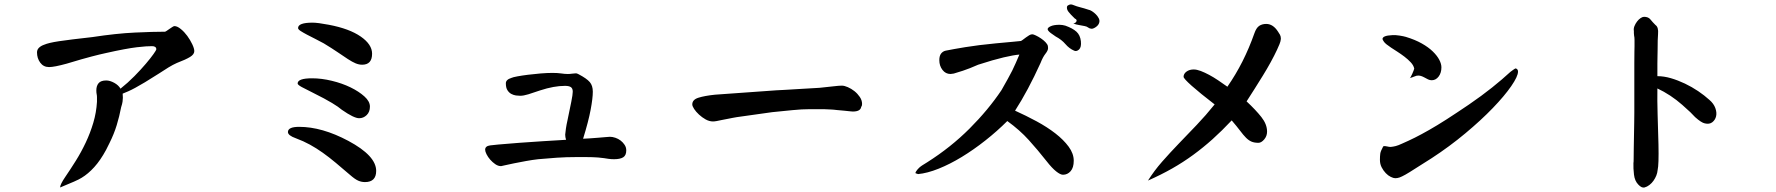

<svg xmlns="http://www.w3.org/2000/svg" viewBox="-20 -747 8040 869"><path d="M528.3 -261.7Q520.5 -220.7 508.3 -180.7Q496.1 -140.6 475.6 -99.6L460 -68.4Q434.6 -21.5 406.7 9.3Q378.9 40 349.6 57.6Q338.9 64.5 314.5 75.2Q290 85.9 252 101.6Q252 87.9 275.4 53.7Q298.8 19.5 323.2 -19.5Q347.7 -58.6 368.2 -102.1Q388.7 -145.5 402.3 -191.4Q416 -237.3 418.9 -286.1V-307.6Q418.9 -314.5 417.5 -320.8Q416 -327.1 416 -337.9Q416 -358.4 426.3 -370.6Q436.5 -382.8 460.9 -382.8Q477.5 -382.8 497.1 -372.1Q516.6 -361.3 525.4 -345.7Q558.6 -372.1 588.4 -402.3Q618.2 -432.6 640.1 -458.5Q662.1 -484.4 674.8 -502.4Q687.5 -520.5 687.5 -523.4Q687.5 -538.1 668 -538.1Q656.2 -538.1 640.1 -537.1Q624 -536.1 599.6 -533.2Q575.2 -530.3 541 -523.9Q506.8 -517.6 459 -506.8Q444.3 -503.9 429.2 -500Q414.1 -496.1 394.5 -491.2Q375 -486.3 348.1 -478.5Q321.3 -470.7 282.2 -459Q225.6 -443.4 202.1 -443.4Q176.8 -443.4 162.1 -463.4Q147.5 -483.4 147.5 -509.8Q147.5 -522.5 156.7 -531.2Q166 -540 180.7 -544.9Q189.5 -548.8 205.6 -552.7Q221.7 -556.6 247.1 -560.5Q272.5 -564.5 309.1 -568.8Q345.7 -573.2 397.5 -579.1Q506.8 -595.7 590.3 -599.6Q673.8 -603.5 726.6 -603.5Q728.5 -603.5 734.4 -607.4Q740.2 -611.3 747.1 -616.2Q753.9 -621.1 760.3 -625Q766.6 -628.9 769.5 -628.9Q782.2 -628.9 798.3 -615.7Q814.5 -602.5 827.6 -584.5Q840.8 -566.4 850.1 -546.9Q859.4 -527.3 859.4 -515.6Q859.4 -501 840.3 -489.3Q821.3 -477.5 780.3 -461.9Q762.7 -454.1 742.7 -441.9Q722.7 -429.7 699.2 -414.1Q661.1 -389.6 635.7 -374.5Q610.4 -359.4 592.3 -349.6Q574.2 -339.8 561 -334Q547.9 -328.1 535.2 -323.2Q535.2 -319.3 535.6 -314.5Q536.1 -309.6 536.1 -304.7Q536.1 -297.9 534.7 -287.1Q533.2 -276.4 528.3 -261.7Z M1664.1 -503.9Q1664.1 -454.1 1619.1 -454.1Q1604.5 -454.1 1589.4 -460.4Q1574.2 -466.8 1554.7 -479.5Q1535.2 -492.2 1508.8 -510.3Q1482.4 -528.3 1445.3 -550.8Q1427.7 -560.5 1407.2 -570.8Q1386.7 -581.1 1369.1 -590.3Q1351.6 -599.6 1340.3 -606.9Q1329.1 -614.3 1329.1 -620.1Q1329.1 -644.5 1394.5 -644.5Q1406.2 -644.5 1424.8 -642.1Q1443.4 -639.6 1468.8 -634.8Q1561.5 -617.2 1612.8 -581.5Q1664.1 -545.9 1664.1 -503.9ZM1654.3 -264.6Q1654.3 -240.2 1639.6 -226.1Q1625 -211.9 1605.5 -211.9Q1582 -211.9 1527.3 -250Q1519.5 -256.8 1508.8 -264.2Q1498 -271.5 1482.9 -280.8Q1467.8 -290 1445.8 -301.8Q1423.8 -313.5 1392.6 -329.1Q1364.3 -342.8 1345.7 -353Q1327.1 -363.3 1327.1 -369.1Q1327.1 -392.6 1392.6 -392.6Q1435.5 -392.6 1481.9 -381.3Q1528.3 -370.1 1566.4 -351.6Q1604.5 -333 1629.4 -310.5Q1654.3 -288.1 1654.3 -264.6ZM1682.6 26.4Q1682.6 77.1 1631.8 77.1Q1616.2 77.1 1601.6 70.8Q1586.9 64.5 1564.5 44.9Q1529.3 14.6 1499.5 -10.3Q1469.7 -35.2 1440.9 -55.7Q1412.1 -76.2 1382.8 -92.3Q1353.5 -108.4 1319.3 -121.1Q1283.2 -133.8 1283.2 -149.4Q1283.2 -172.9 1334 -172.9Q1437.5 -172.9 1556.6 -109.4Q1682.6 -42 1682.6 26.4Z M2814.5 -66.4Q2814.5 -43.9 2800.8 -35.2Q2787.1 -26.4 2758.8 -26.4Q2753.9 -26.4 2745.6 -26.9Q2737.3 -27.3 2713.9 -31.2Q2699.2 -33.2 2687 -34.2Q2674.8 -35.2 2661.1 -35.6Q2647.5 -36.1 2630.9 -36.1Q2614.3 -36.1 2589.8 -36.1Q2543 -36.1 2500 -33.2Q2457 -30.3 2416 -26.4Q2389.6 -23.4 2360.4 -18.1Q2331.1 -12.7 2306.6 -7.8Q2282.2 -2.9 2265.6 1Q2249 4.9 2248 4.9Q2234.4 4.9 2221.7 -3.9Q2209 -12.7 2198.7 -24.4Q2188.5 -36.1 2182.1 -48.8Q2175.8 -61.5 2175.8 -69.3Q2175.8 -85.9 2198.2 -88.9Q2205.1 -90.8 2330.1 -100.6Q2384.8 -104.5 2437 -107.9Q2489.3 -111.3 2542 -114.3Q2540 -120.1 2539.1 -126Q2538.1 -131.8 2538.1 -137.7Q2539.1 -149.4 2541.5 -166Q2543.9 -182.6 2548.8 -204.1Q2559.6 -255.9 2565.9 -287.6Q2572.3 -319.3 2572.3 -332Q2572.3 -346.7 2564 -352.5Q2555.7 -358.4 2537.1 -358.4Q2487.3 -358.4 2424.8 -337.9Q2393.6 -327.1 2371.6 -320.3Q2349.6 -313.5 2334 -313.5Q2326.2 -313.5 2315.4 -314.9Q2304.7 -316.4 2294.4 -321.8Q2284.2 -327.1 2276.9 -338.4Q2269.5 -349.6 2269.5 -370.1Q2269.5 -386.7 2294.9 -394.5Q2300.8 -397.5 2321.8 -401.4Q2342.8 -405.3 2370.1 -408.7Q2397.5 -412.1 2427.2 -414.6Q2457 -417 2480.5 -417Q2503.9 -417 2520 -414.6Q2536.1 -412.1 2549.8 -412.1Q2559.6 -412.1 2569.3 -413.6Q2579.1 -415 2585 -415Q2589.8 -415 2590.8 -414.6Q2591.8 -414.1 2598.6 -411.1Q2635.7 -391.6 2649.4 -375.5Q2663.1 -359.4 2663.1 -332Q2663.1 -302.7 2653.3 -250.5Q2643.6 -198.2 2619.1 -119.1Q2627.9 -119.1 2647 -120.6Q2666 -122.1 2686 -123.5Q2706.1 -125 2721.7 -126.5Q2737.3 -127.9 2740.2 -127.9Q2752 -127.9 2765.1 -123.5Q2778.3 -119.1 2789.1 -110.8Q2799.8 -102.5 2807.1 -91.3Q2814.5 -80.1 2814.5 -66.4Z M3877.9 -263.7Q3875 -242.2 3839.8 -242.2Q3837.9 -242.2 3827.6 -243.2Q3817.4 -244.1 3799.8 -246.1L3767.6 -249Q3752.9 -251 3738.3 -251.5Q3723.6 -252 3707 -252.9H3646.5Q3609.4 -252.9 3566.4 -248.5Q3523.4 -244.1 3474.6 -239.3L3314.5 -216.8Q3304.7 -214.8 3295.4 -213.4Q3286.1 -211.9 3278.3 -210L3248 -204.1Q3234.4 -201.2 3224.1 -199.2Q3213.9 -197.3 3207 -197.3Q3190.4 -197.3 3173.8 -206.5Q3157.2 -215.8 3143.6 -228.5Q3129.9 -241.2 3121.6 -253.9Q3113.3 -266.6 3113.3 -274.4Q3113.3 -295.9 3141.1 -304.7Q3168.9 -313.5 3215.8 -318.4L3448.2 -335Q3497.1 -338.9 3532.7 -340.3Q3568.4 -341.8 3590.8 -343.8L3689.5 -349.6Q3720.7 -352.5 3749 -356Q3777.3 -359.4 3790 -359.4Q3801.8 -359.4 3817.4 -352.5Q3833 -345.7 3847.2 -334.5Q3861.3 -323.2 3871.6 -308.1Q3881.8 -293 3881.8 -276.4Q3881.8 -267.6 3877.9 -263.7Z M4722.7 -539.1Q4723.6 -535.2 4723.6 -529.3Q4723.6 -518.6 4711.9 -503.9Q4700.2 -489.3 4689.5 -461.9Q4632.8 -336.9 4574.2 -246.1Q4624 -223.6 4671.9 -197.8Q4719.7 -171.9 4756.8 -143.1Q4793.9 -114.3 4816.9 -83Q4839.8 -51.8 4839.8 -19.5Q4839.8 11.7 4825.7 27.8Q4811.5 43.9 4791 43.9Q4779.3 43.9 4760.3 28.8Q4741.2 13.7 4716.8 -17.6Q4676.8 -68.4 4636.2 -113.3Q4595.7 -158.2 4539.1 -199.2Q4493.2 -153.3 4439.9 -111.3Q4386.7 -69.3 4333 -36.6Q4279.3 -3.9 4228 16.6Q4176.8 37.1 4134.8 41Q4131.8 39.1 4126 38.1Q4120.1 37.1 4127.9 26.4Q4130.9 21.5 4139.6 12.7Q4148.4 3.9 4176.8 -12.7Q4283.2 -80.1 4368.2 -165Q4453.1 -250 4512.7 -338.9Q4529.3 -368.2 4541 -389.2Q4552.7 -410.2 4561.5 -427.7Q4570.3 -445.3 4577.6 -462.4Q4585 -479.5 4593.8 -500Q4568.4 -498 4522.5 -487.3Q4476.6 -476.6 4407.2 -454.1Q4387.7 -445.3 4370.1 -438.5Q4352.5 -431.6 4337.9 -426.8L4296.9 -414.1L4282.2 -412.1Q4259.8 -412.1 4245.6 -430.7Q4231.4 -449.2 4231.4 -474.6Q4231.4 -494.1 4239.3 -504.4Q4247.1 -514.6 4259.8 -517.6Q4293 -524.4 4349.6 -533.7Q4406.2 -543 4487.3 -550.8Q4538.1 -555.7 4566.4 -558.1Q4594.7 -560.5 4600.6 -561.5Q4603.5 -562.5 4609.9 -567.4Q4616.2 -572.3 4623.5 -577.6Q4630.9 -583 4638.2 -587.4Q4645.5 -591.8 4652.3 -591.8Q4657.2 -591.8 4668.5 -586.4Q4679.7 -581.1 4691.4 -573.2Q4703.1 -565.4 4711.9 -556.2Q4720.7 -546.9 4722.7 -539.1ZM4801.8 -630.9Q4835 -619.1 4852.1 -603.5Q4869.1 -587.9 4872.1 -560.5Q4875 -533.2 4863.8 -522.9Q4852.5 -512.7 4841.8 -517.6Q4819.3 -527.3 4802.2 -547.4Q4785.2 -567.4 4757.8 -582L4735.4 -597.7Q4721.7 -608.4 4721.7 -615.2Q4721.7 -622.1 4735.8 -628.4Q4750 -634.8 4775.4 -634.8Q4782.2 -634.8 4788.6 -633.8Q4794.9 -632.8 4801.8 -630.9ZM4955.1 -644.5Q4952.1 -632.8 4939 -624Q4925.8 -615.2 4918 -617.2Q4910.2 -618.2 4904.8 -622.6Q4899.4 -627 4889.6 -628.9Q4876 -631.8 4863.3 -633.8Q4850.6 -635.7 4837.9 -640.6Q4848.6 -642.6 4852.1 -650.4Q4855.5 -658.2 4844.7 -663.1Q4825.2 -681.6 4815.9 -693.8Q4806.6 -706.1 4809.6 -717.8Q4811.5 -722.7 4819.8 -725.6Q4828.1 -728.5 4836.9 -724.6Q4853.5 -717.8 4869.6 -713.9Q4885.7 -710 4906.2 -703.1Q4913.1 -702.1 4922.4 -696.3Q4931.6 -690.4 4939.9 -682.1Q4948.2 -673.8 4953.1 -664.1Q4958 -654.3 4955.1 -644.5Z M5764.6 -603.5Q5769.5 -596.7 5773.4 -589.4Q5777.3 -582 5777.3 -571.3Q5776.4 -559.6 5771 -546.9Q5765.6 -534.2 5759.8 -521.5Q5748 -496.1 5731.4 -465.8Q5714.8 -435.5 5695.8 -404.8Q5676.8 -374 5657.7 -343.8Q5638.7 -313.5 5622.1 -288.1Q5663.1 -250 5689 -217.3Q5714.8 -184.6 5714.8 -151.4Q5714.8 -130.9 5701.7 -115.7Q5688.5 -100.6 5675.8 -100.6Q5657.2 -100.6 5644.5 -106Q5631.8 -111.3 5619.6 -123.5Q5607.4 -135.7 5592.8 -155.3Q5578.1 -174.8 5554.7 -202.1Q5510.7 -155.3 5468.3 -117.2Q5425.8 -79.1 5380.4 -45.9Q5335 -12.7 5285.2 15.6Q5235.4 43.9 5175.8 70.3Q5204.1 25.4 5239.7 -15.1Q5275.4 -55.7 5314.9 -96.7Q5354.5 -137.7 5396 -181.2Q5437.5 -224.6 5477.5 -274.4Q5410.2 -326.2 5373.5 -358.9Q5336.9 -391.6 5336.9 -399.4Q5336.9 -413.1 5350.1 -422.9Q5363.3 -432.6 5382.8 -432.6Q5396.5 -432.6 5414.6 -425.8Q5432.6 -418.9 5452.6 -408.2Q5472.7 -397.5 5493.7 -383.3Q5514.6 -369.1 5535.2 -354.5Q5573.2 -409.2 5603.5 -469.2Q5633.8 -529.3 5657.2 -595.7Q5666 -621.1 5679.2 -629.9Q5692.4 -638.7 5710.9 -638.7Q5742.2 -638.7 5764.6 -603.5Z M6850.6 -422.9Q6850.6 -401.4 6819.8 -356.9Q6789.1 -312.5 6736.3 -257.8Q6683.6 -203.1 6612.3 -143.6Q6541 -84 6460 -31.2Q6413.1 -2 6385.3 16.1Q6357.4 34.2 6340.8 43.5Q6324.2 52.7 6314.5 56.2Q6304.7 59.6 6294.9 59.6Q6287.1 59.6 6274.9 53.7Q6262.7 47.9 6252 36.6Q6241.2 25.4 6233.4 10.3Q6225.6 -4.9 6225.6 -23.4Q6225.6 -40 6227.1 -51.3Q6228.5 -62.5 6239.3 -82Q6239.3 -85.9 6248 -85.9Q6252 -85.9 6259.3 -84Q6266.6 -82 6274.4 -82Q6285.2 -83 6296.9 -85.9Q6308.6 -88.9 6325.2 -96.7Q6354.5 -109.4 6383.8 -124Q6413.1 -138.7 6448.2 -158.7Q6483.4 -178.7 6526.9 -206.5Q6570.3 -234.4 6627.9 -273.4Q6686.5 -313.5 6732.9 -350.6Q6779.3 -387.7 6816.4 -421.9Q6823.2 -426.8 6829.1 -431.2Q6835 -435.5 6839.8 -437.5Q6850.6 -434.6 6850.6 -422.9ZM6503.9 -442.4Q6503.9 -417 6491.2 -400.4Q6478.5 -383.8 6460 -383.8Q6451.2 -383.8 6443.4 -387.7Q6435.5 -391.6 6427.7 -396Q6419.9 -400.4 6411.1 -403.3Q6402.3 -406.2 6391.6 -404.3Q6381.8 -401.4 6375 -398.4Q6372.1 -396.5 6368.7 -396Q6365.2 -395.5 6363.3 -394.5Q6360.4 -393.6 6358.4 -392.6Q6361.3 -392.6 6364.7 -398.4Q6368.2 -404.3 6371.6 -412.1Q6375 -419.9 6377.9 -427.2Q6380.9 -434.6 6380.9 -436.5Q6377.9 -451.2 6365.2 -464.8Q6352.5 -478.5 6336.4 -490.7Q6320.3 -502.9 6304.2 -513.2Q6288.1 -523.4 6276.4 -531.2Q6251 -547.9 6244.1 -557.6Q6237.3 -567.4 6237.3 -570.3Q6237.3 -585.9 6281.2 -587.9Q6296.9 -588.9 6314.9 -585.9Q6333 -583 6342.8 -580.1Q6384.8 -567.4 6415 -550.3Q6445.3 -533.2 6464.8 -514.2Q6484.4 -495.1 6494.1 -476.6Q6503.9 -458 6503.9 -442.4Z M7716.8 -294.9Q7736.3 -278.3 7743.7 -257.8Q7751 -237.3 7747.1 -220.7Q7743.2 -204.1 7730 -193.8Q7716.8 -183.6 7696.3 -188.5Q7680.7 -191.4 7652.3 -216.8Q7644.5 -225.6 7630.4 -239.3Q7616.2 -252.9 7593.8 -272.5Q7568.4 -294.9 7539.6 -314Q7510.7 -333 7481.4 -346.7Q7480.5 -292 7482.4 -229.5Q7484.4 -167 7486.3 -93.8Q7488.3 -2 7482.4 23.4Q7481.4 35.2 7476.6 47.4Q7471.7 59.6 7463.9 70.8Q7456.1 82 7445.3 90.3Q7434.6 98.6 7422.9 101.6Q7410.2 104.5 7395.5 88.9Q7378.9 72.3 7375.5 43.5Q7372.1 14.6 7373 -8.8Q7374 -11.7 7374 -30.8Q7374 -49.8 7374.5 -76.7Q7375 -103.5 7375.5 -134.3Q7376 -165 7376.5 -191.9Q7377 -218.8 7377 -237.3Q7377 -255.9 7377 -258.8Q7377 -259.8 7377 -280.3Q7377 -300.8 7377 -330.6Q7377 -360.4 7377 -395.5Q7377 -430.7 7377 -460.9Q7377 -491.2 7377.4 -512.7Q7377.9 -534.2 7377.9 -538.1Q7377.9 -553.7 7377.9 -565.9Q7377.9 -578.1 7376 -585.9Q7375 -589.8 7375 -597.2Q7375 -604.5 7375 -606.4Q7373 -617.2 7377.4 -628.4Q7381.8 -639.6 7389.2 -649.4Q7396.5 -659.2 7405.3 -665Q7414.1 -670.9 7420.9 -670.9Q7440.4 -670.9 7449.7 -659.2Q7459 -647.5 7472.7 -633.8Q7487.3 -624 7484.4 -592.8Q7483.4 -582 7482.9 -564Q7482.4 -545.9 7482.4 -518.6Q7482.4 -507.8 7481.9 -492.2Q7481.4 -476.6 7481.4 -459.5Q7481.4 -442.4 7481.4 -427.2Q7481.4 -412.1 7481.4 -402.3Q7510.7 -402.3 7542.5 -393.1Q7574.2 -383.8 7606 -368.7Q7637.7 -353.5 7666 -334.5Q7694.3 -315.4 7716.8 -294.9Z"/></svg>

Font: JasonHandwriting1
Style: Regular
Weight: 400
Version: Version 1.48.20